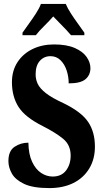

<svg xmlns="http://www.w3.org/2000/svg" viewBox="-20 -951 530 981"><path d="M232 10Q148 10 103 -11.5Q58 -33 40.5 -64.5Q23 -96 23 -128Q23 -180 54.5 -201Q86 -222 125 -222Q126 -163 144 -124.5Q162 -86 190 -67.5Q218 -49 249 -49Q294 -49 317.5 -80Q341 -111 341 -156Q341 -210 303 -241.5Q265 -273 198 -307Q108 -352 74.5 -405Q41 -458 41 -531Q41 -590 69.5 -633.5Q98 -677 146.5 -700.5Q195 -724 256 -724Q320 -724 361.5 -706Q403 -688 422.5 -660Q442 -632 442 -603Q442 -568 417 -546.5Q392 -525 331 -525Q331 -559 320.5 -591Q310 -623 289 -643.5Q268 -664 238 -664Q205 -664 183.5 -640Q162 -616 162 -571Q162 -545 173 -522Q184 -499 214.5 -475Q245 -451 304 -424Q395 -380 430 -328.5Q465 -277 465 -202Q465 -138 436 -90Q407 -42 355 -16Q303 10 232 10ZM95 -784Q108 -803 127 -829Q146 -855 163.5 -882Q181 -909 189 -931H316Q325 -909 342.5 -882Q360 -855 379 -829Q398 -803 411 -784V-771H343Q334 -782 317.5 -799.5Q301 -817 283 -835Q265 -853 252 -867Q233 -845 205.5 -818Q178 -791 163 -771H95Z"/></svg>

Font: Noto Serif ExtraCondensed ExtraBold
Style: Regular
Weight: 800
Width: 2
Designer: Monotype Design Team
Foundry: Monotype Imaging Inc.
Version: Version 2.013; ttfautohint (v1.8.4.7-5d5b)